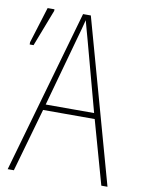

<svg xmlns="http://www.w3.org/2000/svg" viewBox="-82 -772 611 828"><g transform="rotate(10 223.5 -357.5)"><path d="M420 0H447L248 -715H214L10 0H37L116 -278H342ZM10 -546H27L89 -707V-714H59L10 -556ZM253 -607 335 -303H123L207 -606C216 -638 223 -662 230 -691C238 -660 245 -637 253 -607Z"/></g></svg>

Font: Noto Sans Condensed Thin
Style: Regular
Weight: 100
Width: 3
Designer: Monotype Design Team
Foundry: Monotype Imaging Inc.
Version: Version 2.013